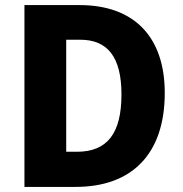

<svg xmlns="http://www.w3.org/2000/svg" viewBox="-20 -734 717 754"><path d="M627 -369C627 -593 503 -714 293 -714H76V0H277C496 0 627 -127 627 -369ZM457 -363C457 -211 402 -138 282 -138H240V-578H295C402 -578 457 -511 457 -363Z"/></svg>

Font: Noto Sans Thai SemCond ExtBd
Style: Regular
Weight: 800
Width: 4
Designer: Monotype Design Team
Foundry: Monotype Imaging Inc.
Version: Version 2.002